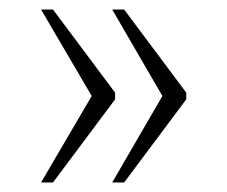

<svg xmlns="http://www.w3.org/2000/svg" viewBox="-20 -471 476 402"><path d="M215 -89 320 -270 215 -451H240L370 -277V-263L240 -89ZM66 -89 172 -270 66 -451H91L221 -277V-263L91 -89Z"/></svg>

Font: Noto Serif SemiCondensed ExtraLight
Style: Regular
Weight: 200
Width: 4
Designer: Monotype Design Team
Foundry: Monotype Imaging Inc.
Version: Version 2.014